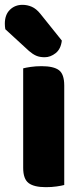

<svg xmlns="http://www.w3.org/2000/svg" viewBox="-40 -767 342 795"><path d="M56 -257H226V-1Q215 2 194.5 5Q174 8 150 8Q101 8 78.5 -9Q56 -26 56 -72ZM226 -211H56V-484Q67 -487 87.5 -490Q108 -493 132 -493Q182 -493 204 -476.5Q226 -460 226 -413ZM80 -556 -18 -646Q-19 -650 -19.5 -657.5Q-20 -665 -20 -669Q-20 -706 1 -726.5Q22 -747 53 -747Q73 -747 91.5 -739Q110 -731 127 -710L216 -599Q212 -564 190.5 -547Q169 -530 145 -530Q124 -530 109.5 -536.5Q95 -543 80 -556Z"/></svg>

Font: Baloo Bhaijaan 2 ExtraBold
Style: Regular
Weight: 800
Designer: Sanskriti Dholi, Noopur Datye and Ek Type
Foundry: Ek Type
Version: Version 1.701